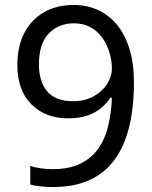

<svg xmlns="http://www.w3.org/2000/svg" viewBox="-20 -744 612 774"><path d="M520 -409Q520 -348 511.5 -287.5Q503 -227 482 -173.5Q461 -120 424 -78.5Q387 -37 330 -13.5Q273 10 192 10Q172 10 145.5 7.5Q119 5 102 0V-75Q120 -69 144 -65.5Q168 -62 190 -62Q260 -62 305.5 -85Q351 -108 378 -147.5Q405 -187 417 -239.5Q429 -292 431 -350H425Q410 -327 387 -308Q364 -289 331.5 -278Q299 -267 255 -267Q163 -267 106.5 -323.5Q50 -380 50 -483Q50 -558 78.5 -612Q107 -666 158 -695Q209 -724 278 -724Q329 -724 373 -704.5Q417 -685 450 -646Q483 -607 501.5 -548Q520 -489 520 -409ZM278 -650Q216 -650 176.5 -609Q137 -568 137 -484Q137 -415 170.5 -375.5Q204 -336 274 -336Q322 -336 357 -355.5Q392 -375 411.5 -405Q431 -435 431 -467Q431 -499 421.5 -531.5Q412 -564 393 -591Q374 -618 345 -634Q316 -650 278 -650Z"/></svg>

Font: Noto Sans Cham
Style: Regular
Weight: 400
Designer: Monotype Design Team
Foundry: Monotype Imaging Inc.
Version: Version 2.002